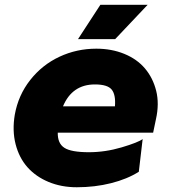

<svg xmlns="http://www.w3.org/2000/svg" viewBox="-20 -770 710 805"><path d="M599.1 -750 462.9 -606H307.1L400.9 -750ZM383.8 -565.9Q447.8 -565.9 501 -544.2Q554.2 -522.5 587.6 -483.2Q621.1 -443.8 634.8 -389.4Q648.4 -335 633.8 -270L622.1 -213.9H222.2Q221.2 -168.9 249.8 -150.4Q278.3 -131.8 353 -131.8Q421.4 -131.8 490.5 -152.3Q559.6 -172.9 578.1 -187L562 -49.8Q513.2 -19 445.6 -2Q377.9 15.1 301.8 15.1Q237.3 15.1 183.8 -7.1Q130.4 -29.3 95.2 -68.8Q60.1 -108.4 45.4 -165.5Q30.8 -222.7 42 -289.1Q56.6 -371.1 106.9 -434.8Q157.2 -498.5 229.5 -532.2Q301.8 -565.9 383.8 -565.9ZM377.9 -416Q282.7 -416 244.1 -324.2H461.9Q465.8 -373 448.2 -394.5Q430.7 -416 377.9 -416Z"/></svg>

Font: Stilu Bold
Style: Italic
Weight: 700
Italic angle: -10°
Designer: Genilson Lima Santos
Foundry: Genilson Lima Santos
Version: Version 1.200;PS 001.200;hotconv 1.0.88;makeotf.lib2.5.64775